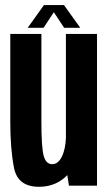

<svg xmlns="http://www.w3.org/2000/svg" viewBox="-20 -731 430 756"><path d="M251.5 0 245 -41.5Q200.5 4.5 133.5 4.5Q50 4.5 35.2 -70Q20.5 -144.5 20.5 -250.5V-597.5H143V-252.5Q143 -150.5 152 -117.5Q161 -84.5 185.5 -84.5Q209.5 -84.5 224.5 -116Q237.5 -144 239.5 -187V-597.5H362V0ZM89 -621.5 153 -711H232L296 -621.5H232.5L192 -683L151.5 -621.5Z"/></svg>

Font: Anybody Condensed SemiBold
Style: Regular
Weight: 600
Width: 3
Designer: Tyler Finck
Foundry: Etcetera Type Company
Version: Version 1.010; ttfautohint (v1.8.3) -l 8 -r 50 -G 200 -x 14 